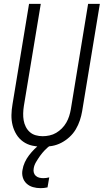

<svg xmlns="http://www.w3.org/2000/svg" viewBox="-20 -755 540 998"><path d="M202 8Q174 8 147.5 2Q121 -4 100 -19Q79 -34 65.5 -56Q52 -78 45.5 -103.5Q39 -129 39.5 -157Q40 -185 45 -213L131 -735H192L104 -204Q101 -185 100.5 -166Q100 -147 103 -129.5Q106 -112 114 -96Q122 -80 135 -68.5Q148 -57 165.5 -52Q183 -47 202 -47Q219 -47 237.5 -51Q256 -55 272 -64.5Q288 -74 301.5 -87.5Q315 -101 324.5 -117.5Q334 -134 339.5 -151.5Q345 -169 348 -186L438 -735H499L407 -177Q403 -153 395 -129Q387 -105 374 -83Q361 -61 341.5 -43Q322 -25 299 -13Q276 -1 251 3.5Q226 8 202 8ZM191 223Q170 223 151 217.5Q132 212 118 199Q104 186 98.5 167Q93 148 97 128Q100 108 109 88.5Q118 69 131 52Q144 35 159.5 19.5Q175 4 193 -8H243L242 0Q226 12 212.5 26Q199 40 188 55.5Q177 71 167 88Q157 105 155 122Q153 133 156 143Q159 153 166.5 159.5Q174 166 184 168.5Q194 171 205 171Q213 171 220.5 170Q228 169 236 167L227 219Q218 221 209 222Q200 223 191 223Z"/></svg>

Font: Iosevka Light
Style: Italic
Weight: 300
Italic angle: -9°
Monospace: yes
Designer: Belleve Invis
Foundry: Belleve Invis
Version: Version 32.5.0; ttfautohint (v1.8.4)